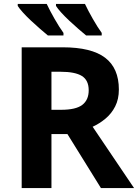

<svg xmlns="http://www.w3.org/2000/svg" viewBox="-20 -954 700 974"><path d="M298 -714Q444 -714 513.5 -661Q583 -608 583 -500Q583 -451 564.5 -414.5Q546 -378 515.5 -352.5Q485 -327 450 -311L660 0H492L322 -274H241V0H90V-714ZM287 -590H241V-397H290Q365 -397 397.5 -422Q430 -447 430 -496Q430 -547 395.5 -568.5Q361 -590 287 -590ZM411 -934Q427 -900 451 -858Q475 -816 496 -787V-774H417Q400 -788 377.5 -807.5Q355 -827 331.5 -849Q308 -871 290 -891Q272 -911 264 -924V-934ZM217 -934Q233 -900 257 -858Q281 -816 302 -787V-774H223Q206 -788 183.5 -807.5Q161 -827 137.5 -849Q114 -871 96 -891Q78 -911 70 -924V-934Z"/></svg>

Font: RS Noto Sans
Style: Bold
Weight: 700
Designer: Monotype Design Team
Foundry: Monotype Imaging Inc.
Version: Version 3.10